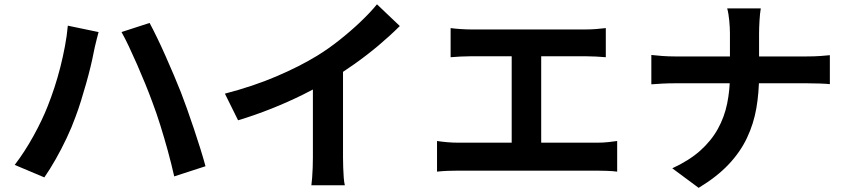

<svg xmlns="http://www.w3.org/2000/svg" viewBox="-20 -831 4010 907"><path d="M205.4 -329.7Q222.2 -372 237.4 -418.4Q252.6 -464.8 265.1 -514Q277.5 -563.2 286.8 -612.7Q296.2 -662.1 300.4 -709.7L445.7 -679.5Q442.2 -665.3 437 -646.3Q431.9 -627.3 428 -609.3Q424 -591.2 421.8 -579.7Q416.8 -553.4 407.9 -516.3Q399 -479.2 387.3 -437.9Q375.6 -396.6 362.8 -355.2Q350 -313.8 336.7 -278.9Q319.3 -230.4 294.7 -178.5Q270.2 -126.6 242.9 -78.6Q215.6 -30.6 189.5 7L49.5 -52Q96.7 -113.7 138.2 -188.8Q179.6 -263.9 205.4 -329.7ZM699 -350.6Q684.5 -390.2 666.1 -435.2Q647.8 -480.2 627.9 -525.6Q608 -571 589.1 -611Q570.2 -651 554 -679.6L686.7 -722.6Q702.3 -693.7 722.1 -652.8Q742 -612 762.2 -566.1Q782.5 -520.3 801.5 -475.6Q820.5 -430.9 834.6 -395Q847.7 -361.2 863.7 -316.4Q879.6 -271.5 895.8 -223.3Q912 -175.1 926.4 -129Q940.8 -82.9 950.8 -45.7L803 2.3Q789.7 -57.1 773 -117.8Q756.3 -178.5 737.8 -237.8Q719.4 -297.1 699 -350.6Z M1042.4 -388.6Q1176.8 -423.6 1286.2 -470.4Q1395.6 -517.1 1479.2 -568.3Q1530.9 -600 1583.2 -641.5Q1635.6 -682.9 1682.1 -727.1Q1728.7 -771.3 1760.8 -810.6L1868.7 -708Q1823.2 -662.7 1768.8 -616.8Q1714.4 -571 1655.4 -529.2Q1596.5 -487.4 1537.7 -451.8Q1480.8 -418.5 1410.4 -383.6Q1340.1 -348.8 1261.8 -317.6Q1183.5 -286.5 1104.7 -262.7ZM1458.1 -503.5 1600.4 -537.1V-86.8Q1600.4 -64.8 1601.3 -39Q1602.2 -13.1 1603.9 9.4Q1605.7 31.8 1609.1 44.3H1450.9Q1452.7 31.8 1454.5 9.4Q1456.3 -13.1 1457.2 -39Q1458.1 -64.8 1458.1 -86.8Z M2108.7 -698.3Q2128.7 -695.5 2156.1 -693.7Q2183.4 -691.9 2203.6 -691.9H2748.2Q2771.2 -691.9 2795.9 -693.8Q2820.6 -695.7 2841.8 -698.3V-560.7Q2819.6 -562.7 2794.8 -563.9Q2770 -565.2 2748.2 -565.2H2203.6Q2183.7 -565.2 2156 -563.9Q2128.3 -562.7 2108.7 -560.7ZM2397.2 -82.6V-621.5H2536.6V-82.6ZM2044.5 -164.9Q2068.4 -161.3 2094.1 -159.1Q2119.9 -157 2142.8 -157H2802.4Q2829.2 -157 2852.9 -159.6Q2876.5 -162.3 2895.5 -164.9V-20.2Q2874.2 -23 2847 -23.9Q2819.9 -24.8 2802.4 -24.8H2142.8Q2120.7 -24.8 2095 -23.9Q2069.4 -23 2044.5 -20.2Z M3428.2 -674.2Q3428.2 -699.1 3425 -733.5Q3421.8 -767.9 3415.2 -791.3H3573.9Q3569.8 -767.9 3567.8 -732.4Q3565.8 -696.8 3565.8 -673.4Q3565.8 -645.2 3565.8 -612.2Q3565.8 -579.2 3565.8 -544.3Q3565.8 -509.4 3565.8 -476Q3565.8 -394.3 3553.1 -320.4Q3540.4 -246.5 3508.7 -179.5Q3477.1 -112.6 3421.6 -54Q3366.2 4.6 3280.4 56.4L3155.8 -36Q3235.2 -72.4 3287.6 -119.1Q3339.9 -165.8 3371 -221.9Q3402.1 -277.9 3415.1 -341.9Q3428.2 -405.8 3428.2 -476Q3428.2 -509.2 3428.2 -544.5Q3428.2 -579.7 3428.2 -613.3Q3428.2 -646.8 3428.2 -674.2ZM3056.9 -571.3Q3079.8 -568.7 3109.1 -566.5Q3138.4 -564.4 3168.4 -564.4Q3180.5 -564.4 3217.1 -564.4Q3253.6 -564.4 3305.8 -564.4Q3357.9 -564.4 3417.9 -564.4Q3477.9 -564.4 3538.2 -564.4Q3598.6 -564.4 3650.9 -564.4Q3703.2 -564.4 3740.3 -564.4Q3777.5 -564.4 3790.9 -564.4Q3825.6 -564.4 3855.1 -566.4Q3884.6 -568.5 3900.2 -570.3V-433.5Q3884.6 -435.3 3852.4 -436.5Q3820.2 -437.6 3789.9 -437.6Q3776.5 -437.6 3739.7 -437.6Q3703 -437.6 3650.7 -437.6Q3598.4 -437.6 3538.5 -437.6Q3478.6 -437.6 3418.7 -437.6Q3358.7 -437.6 3307 -437.6Q3255.4 -437.6 3219.2 -437.6Q3183.1 -437.6 3171.7 -437.6Q3139.1 -437.6 3109.8 -436.1Q3080.5 -434.5 3056.9 -432.7Z"/></svg>

Font: Noto Sans JP
Style: Regular
Weight: 100
Designer: Ryoko NISHIZUKA 西塚涼子 (kana, bopomofo & ideographs); Paul D. Hunt (Latin, Greek & Cyrillic); Sandoll Communications 산돌커뮤니
Foundry: Adobe
Version: Version 2.004;hotconv 1.0.118;makeotfexe 2.5.65603